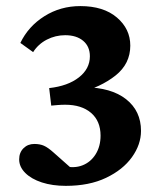

<svg xmlns="http://www.w3.org/2000/svg" viewBox="-20 -602 528 631"><path d="M236.3 -295.9 256.8 -315.4Q345.7 -314.5 394.5 -275.9Q443.4 -237.3 443.4 -171.9Q443.4 -127 413.6 -85.4Q383.8 -43.9 328.6 -17.6Q273.4 8.8 196.3 8.8Q152.3 8.8 117.7 -2.4Q83 -13.7 63 -33.7Q43 -53.7 43 -78.1Q43 -100.6 57.1 -114.7Q71.3 -128.9 92.8 -128.9Q111.3 -128.9 124.5 -123Q137.7 -117.2 156.2 -100.6L224.6 -40L189.5 -56.6Q223.6 -47.9 251 -58.6Q278.3 -69.3 294.4 -95.2Q310.5 -121.1 310.5 -156.2Q310.5 -204.1 279.3 -231Q248 -257.8 194.3 -257.8Q181.6 -257.8 169.9 -256.8Q158.2 -255.9 148.4 -254.9L141.6 -312.5Q203.1 -319.3 239.3 -347.7Q275.4 -376 275.4 -417Q275.4 -449.2 253.4 -467.8Q231.4 -486.3 194.3 -486.3Q162.1 -486.3 133.8 -471.7Q105.5 -457 88.9 -430.7L46.9 -460.9Q73.2 -515.6 126 -548.8Q178.7 -582 244.1 -582Q320.3 -582 364.3 -544.4Q408.2 -506.8 408.2 -452.1Q408.2 -392.6 359.9 -354Q311.5 -315.4 236.3 -295.9Z"/></svg>

Font: Crimson Pro
Style: Bold
Weight: 700
Designer: Jacques Le Bailly
Foundry: Baron von Fonthausen
Version: Version 1.003